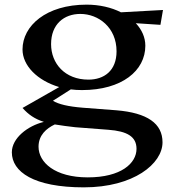

<svg xmlns="http://www.w3.org/2000/svg" viewBox="-20 -540 761 827"><path d="M333 -152C506 -152 606 -236 606 -343C606 -379 591 -412 565 -440L671 -433L682 -497L501 -487C460 -508 408 -520 353 -520C179 -520 77 -429 77 -327C77 -257 141 -193 235 -165L77 -75C103 -46 129 -28 169 -15C99 2 31 55 31 116C31 200 125 267 341 267C556 267 680 165 680 73C680 -8 615 -54 481 -65L337 -76C274 -81 232 -91 208 -106L285 -155C300 -153 316 -152 333 -152ZM361 -197C259 -197 200 -267 200 -350C200 -436 256 -480 326 -480C404 -480 482 -422 482 -319C482 -235 428 -197 361 -197ZM146 92C146 42 180 13 216 -4C239 0 277 5 304 8L447 19C527 25 568 48 568 101C568 163 502 224 358 224C216 224 146 159 146 92Z"/></svg>

Font: Coconat Demi
Style: Regular
Weight: 400
Designer: Sara Lavazza
Foundry: Collletttivo
Version: Version 1.000;Glyphs 3.2 (3217)